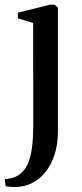

<svg xmlns="http://www.w3.org/2000/svg" viewBox="-55 -540 341 802"><path d="M11 241Q2 241 -7 240.8Q-16 240.5 -22.8 239.5Q-29.5 238.5 -32 237.5L-35 208Q-27 208 -10.2 204.8Q6.5 201.5 20 193Q41.5 180 55.8 155.2Q70 130.5 77 87.2Q84 44 84 -23.5L83.5 -444L19.5 -463.5V-487L154.5 -520.5H172.5L187 -508V7.5Q187 62 173.2 105Q159.5 148 135.2 178.2Q111 208.5 79.2 224.5Q47.5 240.5 11 241Z"/></svg>

Font: Merriweather 120pt Medium
Style: Regular
Weight: 500
Version: Version 2.100